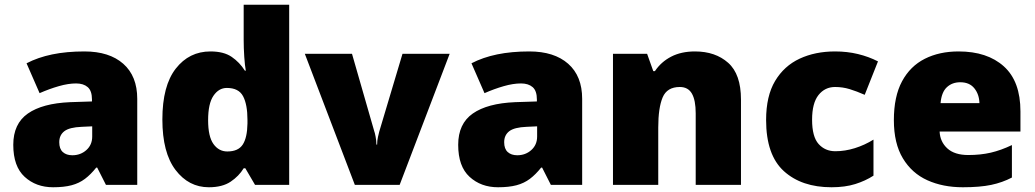

<svg xmlns="http://www.w3.org/2000/svg" viewBox="-20 -780 4367 810"><path d="M336 -563Q441 -563 500 -511Q559 -459 559 -363V0H427L390 -73H386Q363 -44 338.5 -25.5Q314 -7 282 1.5Q250 10 204 10Q132 10 84 -34Q36 -78 36 -169Q36 -258 97.5 -301Q159 -344 276 -349L368 -352V-360Q368 -397 350 -412.5Q332 -428 301 -428Q268 -428 228 -416.5Q188 -405 147 -387L92 -513Q140 -538 200.5 -550.5Q261 -563 336 -563ZM325 -245Q273 -243 251.5 -226.5Q230 -210 230 -180Q230 -152 245 -138.5Q260 -125 285 -125Q320 -125 344.5 -147Q369 -169 369 -204V-247Z M861 10Q776 10 720.5 -63Q665 -136 665 -276Q665 -418 721.5 -490.5Q778 -563 868 -563Q924 -563 957.5 -540Q991 -517 1013 -482H1017Q1013 -503 1010.5 -540Q1008 -577 1008 -612V-760H1200V0H1056L1015 -70H1008Q988 -37 953 -13.5Q918 10 861 10ZM939 -141Q985 -141 1004 -170Q1023 -199 1024 -259V-274Q1024 -339 1005.5 -374Q987 -409 937 -409Q903 -409 880.5 -376Q858 -343 858 -273Q858 -204 880.5 -172.5Q903 -141 939 -141Z M1477 0 1266 -553H1465L1559 -226Q1561 -222 1564.5 -204Q1568 -186 1568 -170H1571Q1571 -187 1574.5 -202Q1578 -217 1580 -225L1678 -553H1877L1666 0Z M2213 -563Q2318 -563 2377 -511Q2436 -459 2436 -363V0H2304L2267 -73H2263Q2240 -44 2215.5 -25.5Q2191 -7 2159 1.5Q2127 10 2081 10Q2009 10 1961 -34Q1913 -78 1913 -169Q1913 -258 1974.5 -301Q2036 -344 2153 -349L2245 -352V-360Q2245 -397 2227 -412.5Q2209 -428 2178 -428Q2145 -428 2105 -416.5Q2065 -405 2024 -387L1969 -513Q2017 -538 2077.5 -550.5Q2138 -563 2213 -563ZM2202 -245Q2150 -243 2128.5 -226.5Q2107 -210 2107 -180Q2107 -152 2122 -138.5Q2137 -125 2162 -125Q2197 -125 2221.5 -147Q2246 -169 2246 -204V-247Z M2912 -563Q2998 -563 3052 -515Q3106 -467 3106 -360V0H2915V-302Q2915 -357 2899 -385Q2883 -413 2848 -413Q2794 -413 2775.5 -369Q2757 -325 2757 -242V0H2566V-553H2710L2736 -480H2743Q2769 -519 2811.5 -541Q2854 -563 2912 -563Z M3488 10Q3362 10 3287 -58Q3212 -126 3212 -274Q3212 -375 3250 -438.5Q3288 -502 3353.5 -532.5Q3419 -563 3503 -563Q3554 -563 3599.5 -552Q3645 -541 3684 -521L3628 -380Q3594 -395 3564.5 -404Q3535 -413 3503 -413Q3460 -413 3433 -379Q3406 -345 3406 -275Q3406 -203 3433.5 -172.5Q3461 -142 3504 -142Q3545 -142 3586.5 -155Q3628 -168 3665 -191V-39Q3631 -17 3588 -3.5Q3545 10 3488 10Z M4024 -563Q4145 -563 4215 -500Q4285 -437 4285 -310V-225H3944Q3946 -182 3976.5 -154Q4007 -126 4065 -126Q4117 -126 4160 -136Q4203 -146 4249 -168V-31Q4209 -10 4161.5 0Q4114 10 4042 10Q3958 10 3892.5 -19.5Q3827 -49 3789 -112Q3751 -175 3751 -273Q3751 -373 3785.5 -437Q3820 -501 3881.5 -532Q3943 -563 4024 -563ZM4031 -433Q3997 -433 3974.5 -412Q3952 -391 3948 -345H4112Q4111 -382 4090.5 -407.5Q4070 -433 4031 -433Z"/></svg>

Font: Noto Kufi Arabic Black
Style: Regular
Weight: 900
Designer: Monotype Design Team, David Williams, Khaled Hosny
Foundry: Google LLC
Version: Version 2.109; ttfautohint (v1.8.4.7-5d5b)